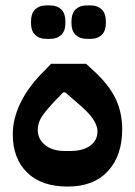

<svg xmlns="http://www.w3.org/2000/svg" viewBox="-20 -676 498 707"><path d="M229 11Q133 11 80 -40.5Q27 -92 27 -182Q27 -239 56 -298.5Q85 -358 144 -416L168 -441H297L320 -420Q380 -366 405 -314Q430 -262 430 -200Q430 -103 377.5 -46Q325 11 229 11ZM239 -120Q285 -120 312 -139.5Q339 -159 339 -192Q339 -213 322.5 -238Q306 -263 258 -303L220 -336H213L180 -302Q147 -267 133 -245Q119 -223 119 -197Q119 -164 146 -142Q173 -120 219 -120ZM298 -533Q274 -533 258.5 -547.5Q243 -562 243 -594Q243 -627 258.5 -641.5Q274 -656 298 -656H315Q339 -656 354.5 -641.5Q370 -627 370 -594Q370 -562 354.5 -547.5Q339 -533 315 -533ZM149 -533Q125 -533 109.5 -547.5Q94 -562 94 -594Q94 -627 109.5 -641.5Q125 -656 149 -656H166Q190 -656 205.5 -641.5Q221 -627 221 -594Q221 -562 205.5 -547.5Q190 -533 166 -533Z"/></svg>

Font: IBM Plex Arabic SemiBold
Style: Regular
Weight: 600
Designer: Mike Abbink, Paul van der Laan, Pieter van Rosmalen, Wael Morcos, Khajak Apelian
Foundry: Bold Monday
Version: Version 1.0